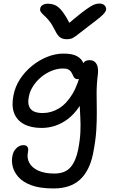

<svg xmlns="http://www.w3.org/2000/svg" viewBox="-20 -803 651 1082"><path d="M282 259Q206 259 158 241.5Q110 224 84.5 195.5Q59 167 51.5 135Q44 103 50 76Q54 50 72 32.5Q90 15 112 15Q129 15 135 25Q141 35 138 51Q130 88 146 116Q162 144 198 159.5Q234 175 286 175Q346 175 376.5 140.5Q407 106 420 42Q431 -13 433 -58Q435 -103 432.5 -143Q430 -183 428.5 -222Q427 -261 431 -305L471 -291Q451 -237 423.5 -197.5Q396 -158 362.5 -132.5Q329 -107 291.5 -94.5Q254 -82 215 -82Q155 -82 115 -103.5Q75 -125 59.5 -166Q44 -207 56 -266Q65 -314 92.5 -356.5Q120 -399 160 -431.5Q200 -464 246 -482.5Q292 -501 338 -501Q389 -501 415.5 -485.5Q442 -470 450 -446Q458 -422 452 -397Q449 -383 438.5 -370Q428 -357 418 -357Q404 -357 398 -366Q392 -375 387 -387Q382 -399 371 -408Q360 -417 335 -417Q303 -417 271 -404Q239 -391 212.5 -369Q186 -347 167.5 -319Q149 -291 143 -261Q133 -215 151.5 -190.5Q170 -166 221 -166Q268 -166 311 -191.5Q354 -217 388 -273Q422 -329 441 -420Q444 -443 454.5 -453.5Q465 -464 485 -464Q504 -464 515.5 -453Q527 -442 530.5 -425Q534 -408 532 -389Q524 -325 524.5 -274Q525 -223 525.5 -173.5Q526 -124 522.5 -67.5Q519 -11 504 65Q484 161 430 210Q376 259 282 259ZM542 -783Q554 -783 562.5 -778Q571 -773 575 -765Q579 -757 578 -747Q576 -740 569.5 -731Q563 -722 543 -705Q523 -688 480 -656Q444 -629 424.5 -613Q405 -597 391 -589.5Q377 -582 357 -582Q333 -582 318.5 -592.5Q304 -603 290 -632Q273 -666 257.5 -685Q242 -704 229.5 -715Q217 -726 210.5 -735Q204 -744 207 -757Q209 -768 221 -775Q233 -782 250 -782Q273 -782 292.5 -773Q312 -764 332.5 -737Q353 -710 380 -658H352Q405 -704 438 -729.5Q471 -755 490 -766.5Q509 -778 520.5 -780.5Q532 -783 542 -783Z"/></svg>

Font: Shantell Sans
Style: Italic
Weight: 400
Italic angle: -11°
Designer: Stephen Nixon, Anya Danilova, Shantell Martin
Foundry: Arrow Type
Version: Version 1.011;[c5ecc13dd]